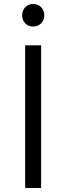

<svg xmlns="http://www.w3.org/2000/svg" viewBox="-20 -942 332 962"><path d="M186 0H106V-715H186ZM146 -809Q122 -809 106.5 -825Q91 -841 91 -865Q91 -890 106.5 -906Q122 -922 146 -922Q170 -922 186 -906Q202 -890 202 -865Q202 -841 186 -825Q170 -809 146 -809Z"/></svg>

Font: Wix Madefor Text
Style: Regular
Weight: 400
Designer: Dalton Maag Ltd
Foundry: Dalton Maag Ltd
Version: Version 3.100